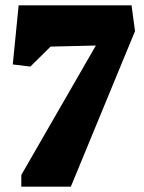

<svg xmlns="http://www.w3.org/2000/svg" viewBox="-20 -558 539 721"><path d="M60 99 340 -387 170 -383 94 -308 28 -316 50 -538H474L487 -441L246 143H60Z"/></svg>

Font: Suez One
Style: Regular
Weight: 400
Designer: Michal Sahar
Foundry: Hagilda
Version: Version 1.001